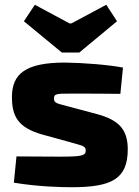

<svg xmlns="http://www.w3.org/2000/svg" viewBox="-20 -773 581 804"><path d="M425 -753 279 -675H271L126 -753L80 -684L239 -553H312L470 -684ZM252 -511C86 -511 30 -463 30 -367C30 -289 53 -239 156 -210L272 -178C322 -163 339 -163 339 -143C339 -120 321 -117 224 -117C155 -117 79 -118 49 -118L38 -8C141 9 237 11 280 11C447 11 515 -23 515 -148C515 -234 474 -271 387 -295L267 -327C220 -340 206 -340 206 -360C206 -382 218 -381 290 -381C351 -381 418 -381 484 -380L495 -490C433 -502 328 -510 252 -511Z"/></svg>

Font: Exo 2 Extra Bold
Style: Regular
Weight: 800
Designer: Natanael Gama
Version: Version 1.001;PS 001.001;hotconv 1.0.88;makeotf.lib2.5.64775